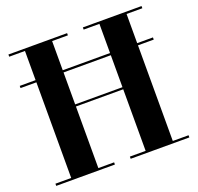

<svg xmlns="http://www.w3.org/2000/svg" viewBox="-130 -890 1060 1030"><g transform="rotate(-20 400.0 -375.0)"><path d="M20 -558.5V-571H780.5V-558.5ZM780.5 -750V-737.5H690.5V-12.5H780.5V0H445.5V-12.5H535.5V-364H265.5V-12.5H355.5V0H20.5V-12.5H110.5V-737.5H20.5V-750H355.5V-737.5H265.5V-376H535.5V-737.5H445.5V-750Z"/></g></svg>

Font: Bodoni Moda 18pt
Style: Bold
Weight: 700
Designer: Owen Earl
Foundry: indestructible type
Version: Version 2.004